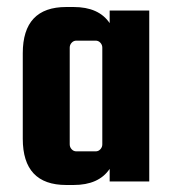

<svg xmlns="http://www.w3.org/2000/svg" viewBox="-20 -518 492 548"><path d="M293 -488H406V0H293V-36Q262 10 190 10H169Q45 10 45 -122V-366Q45 -498 169 -498H190Q262 -498 293 -452ZM272 -106V-382Q272 -390 266.5 -396Q261 -402 253 -402H198Q190 -402 184.5 -396Q179 -390 179 -382V-106Q179 -98 184.5 -92Q190 -86 198 -86H253Q261 -86 266.5 -92Q272 -98 272 -106Z"/></svg>

Font: Squada One
Style: Regular
Weight: 400
Version: Version 1.001